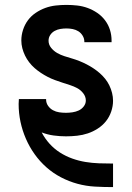

<svg xmlns="http://www.w3.org/2000/svg" viewBox="-20 -548 540 783"><path d="M440 215Q404 215 367.5 213Q331 211 296 201.5Q261 192 228.5 175Q196 158 169 134Q142 110 121 80.5Q100 51 85.5 17.5Q71 -16 63.5 -51.5Q56 -87 56 -124Q56 -129 56.5 -134Q57 -139 57 -144H168V-142Q168 -128 176 -116.5Q184 -105 196 -98.5Q208 -92 221.5 -90Q235 -88 249 -88Q262 -88 275.5 -90Q289 -92 301 -97.5Q313 -103 321.5 -114Q330 -125 330 -138Q330 -154 319.5 -167.5Q309 -181 295 -188.5Q281 -196 265.5 -201Q250 -206 234.5 -211Q219 -216 204 -221.5Q189 -227 174.5 -234.5Q160 -242 146.5 -251Q133 -260 121 -270.5Q109 -281 99 -294Q89 -307 82 -321.5Q75 -336 71 -351.5Q67 -367 67 -383Q67 -405 74 -426.5Q81 -448 94 -465.5Q107 -483 125.5 -495.5Q144 -508 164.5 -515.5Q185 -523 207 -525.5Q229 -528 251 -528Q273 -528 295 -525.5Q317 -523 337.5 -515.5Q358 -508 376.5 -495.5Q395 -483 408.5 -465Q422 -447 428.5 -426Q435 -405 435 -383V-376H324V-378Q324 -391 317 -402.5Q310 -414 299.5 -420.5Q289 -427 276.5 -429.5Q264 -432 251 -432Q239 -432 226.5 -430Q214 -428 203 -422Q192 -416 185 -405.5Q178 -395 178 -382Q178 -366 188.5 -353Q199 -340 213 -332Q227 -324 242.5 -319Q258 -314 273.5 -309.5Q289 -305 304 -299Q319 -293 333.5 -285.5Q348 -278 361.5 -269Q375 -260 387 -249.5Q399 -239 409 -226.5Q419 -214 426 -199.5Q433 -185 437 -169Q441 -153 441 -137Q441 -115 433.5 -93Q426 -71 412 -53.5Q398 -36 378.5 -23.5Q359 -11 338 -4Q317 3 294.5 5.5Q272 8 249 8Q224 8 198.5 4.5Q173 1 150 -8Q163 17 182 38Q201 59 224.5 74Q248 89 274.5 98.5Q301 108 328.5 112.5Q356 117 384 118Q412 119 440 119H441V215Z"/></svg>

Font: Iosevka Fixed
Style: Bold
Weight: 700
Monospace: yes
Designer: Belleve Invis
Foundry: Belleve Invis
Version: Version 32.3.0